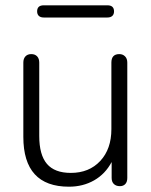

<svg xmlns="http://www.w3.org/2000/svg" viewBox="-20 -696 568 724"><path d="M68 -180V-460Q68 -475 76 -483.5Q84 -492 98 -492Q112 -492 120 -483.5Q128 -475 128 -460V-183Q128 -112 157 -78Q186 -44 247 -44Q316 -44 358 -89Q400 -134 400 -209V-460Q400 -492 430 -492Q443 -492 451.5 -483.5Q460 -475 460 -460V-25Q460 -10 452.5 -2Q445 6 432 6Q418 6 409.5 -2Q401 -10 401 -25V-85Q377 -40 335 -16Q293 8 240 8Q68 8 68 -180ZM120 -653Q120 -676 145 -676H385Q410 -676 410 -653Q410 -642 403.5 -636Q397 -630 385 -630H145Q133 -630 126.5 -636Q120 -642 120 -653Z"/></svg>

Font: SN Pro Light
Style: Regular
Weight: 300
Designer: Tobias Whetton
Foundry: Supernotes
Version: Version 1.002